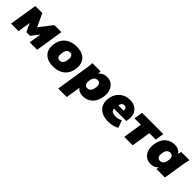

<svg xmlns="http://www.w3.org/2000/svg" viewBox="277 -1808 3310 3310"><g transform="rotate(45 1931.5 -153.0)"><path d="M14 0 95 -510H266L376 -273L560 -510H732L651 0H469L505 -225L395 -83H304L234 -237L196 0Z M1046 12Q951 12 888 -23.5Q825 -59 798.5 -123.5Q772 -188 786 -275Q799 -357 842 -412Q885 -467 951 -494.5Q1017 -522 1097 -522Q1193 -522 1255 -486.5Q1317 -451 1343 -387Q1369 -323 1355 -235Q1342 -153 1299.5 -98Q1257 -43 1192 -15.5Q1127 12 1046 12ZM1057 -141Q1092 -141 1115.5 -165.5Q1139 -190 1148 -245Q1159 -315 1140 -342Q1121 -369 1085 -369Q1050 -369 1026.5 -345Q1003 -321 994 -265Q983 -195 1001.5 -168Q1020 -141 1057 -141Z M1380 216 1472 -365Q1478 -401 1481.5 -437.5Q1485 -474 1487 -510H1687L1686 -453Q1710 -484 1748.5 -503Q1787 -522 1836 -522Q1906 -522 1955 -485Q2004 -448 2025.5 -383.5Q2047 -319 2033 -235Q2013 -111 1941 -49.5Q1869 12 1771 12Q1723 12 1685 -6Q1647 -24 1630 -54L1588 216ZM1730 -141Q1767 -141 1791.5 -165.5Q1816 -190 1825 -245Q1836 -315 1816 -342Q1796 -369 1758 -369Q1722 -369 1697 -345Q1672 -321 1663 -265Q1652 -195 1672.5 -168Q1693 -141 1730 -141Z M2390 12Q2289 12 2223 -25.5Q2157 -63 2129 -128.5Q2101 -194 2114 -278Q2126 -352 2164 -406.5Q2202 -461 2261.5 -491.5Q2321 -522 2398 -522Q2478 -522 2530 -487Q2582 -452 2604 -392Q2626 -332 2613 -255L2607 -218H2304Q2307 -181 2334.5 -161Q2362 -141 2421 -141Q2452 -141 2480.5 -148.5Q2509 -156 2543 -173L2592 -38Q2549 -12 2498 0Q2447 12 2390 12ZM2393 -387Q2361 -387 2342.5 -365.5Q2324 -344 2316 -312H2448Q2451 -351 2436 -369Q2421 -387 2393 -387Z M2774 0 2829 -350H2673L2699 -510H3217L3191 -350H3035L2980 0Z M3424 12Q3354 12 3305 -25Q3256 -62 3235 -127Q3214 -192 3227 -275Q3247 -400 3319 -461Q3391 -522 3489 -522Q3541 -522 3581 -501Q3621 -480 3634 -446L3654 -510H3854Q3844 -474 3836.5 -437.5Q3829 -401 3823 -365L3765 0H3559L3567 -49Q3543 -21 3506.5 -4.5Q3470 12 3424 12ZM3502 -141Q3538 -141 3563 -165.5Q3588 -190 3597 -245Q3608 -315 3588 -342Q3568 -369 3530 -369Q3493 -369 3468.5 -345Q3444 -321 3435 -265Q3424 -195 3444 -168Q3464 -141 3502 -141Z"/></g></svg>

Font: Mulish ExtraBlack
Style: Italic
Weight: 1000
Italic angle: -9°
Designer: Vernon Adams
Foundry: Vernon Adams
Version: Version 3.603; ttfautohint (v1.8.3)